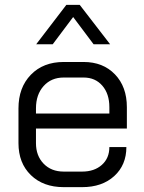

<svg xmlns="http://www.w3.org/2000/svg" viewBox="-20 -762 592 790"><path d="M56 -173V-316Q56 -402 107 -454.5Q158 -507 242 -507H324Q404 -507 453 -456Q502 -405 502 -321V-233H128V-173Q128 -121 159.5 -88.5Q191 -56 242 -56H318Q368 -56 399 -83.5Q430 -111 430 -157H500Q500 -83 450 -37.5Q400 8 318 8H242Q158 8 107 -41.5Q56 -91 56 -173ZM430 -295V-321Q430 -376 401 -409.5Q372 -443 324 -443H242Q191 -443 159.5 -408Q128 -373 128 -316V-295ZM253 -742H308L433 -580H365L281 -692L197 -580H129Z"/></svg>

Font: Bai Jamjuree
Style: Regular
Weight: 400
Designer: Katatrad Aksorn Co.,Ltd.
Foundry: Cadson Demak Co.,Ltd.
Version: Version 1.000; ttfautohint (v1.6)